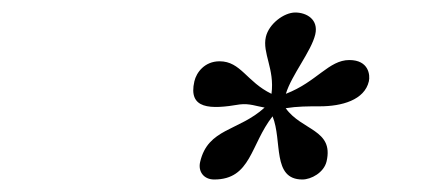

<svg xmlns="http://www.w3.org/2000/svg" viewBox="-20 -718 680 307"><path d="M403.1 -546C361.3 -508 312.4 -513 300 -459C296.5 -444 305.5 -431 322.5 -431C381.5 -431 380.4 -487 415.8 -532C431.8 -493 414.5 -431 463.5 -431C477.5 -431 498 -442 502.2 -460C514 -511 462.5 -509 436.8 -545C455.5 -548 472.5 -548 491.5 -548C526.5 -548 562.8 -558 569.8 -588C572.1 -598 569.6 -622 538.6 -622C505.6 -622 486.5 -587 437.1 -568C446.1 -598 477.8 -636 484.1 -663C489.6 -687 470.1 -698 452.1 -698C434.1 -698 410 -680 405.1 -659C399.1 -633 419.4 -608 414.1 -568C374.5 -587 365.1 -620 331.1 -620C307.1 -620 294 -602 290.8 -588C280.4 -543 316.4 -543 363.2 -551C378.7 -553 390.5 -548 403.1 -546Z"/></svg>

Font: Linux Libertine Mono O
Style: Mono Oblique
Weight: 400
Italic angle: -13°
Designer: Philipp H. Poll
Foundry: Philipp H. Poll
Version: Version 5.1.7